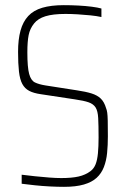

<svg xmlns="http://www.w3.org/2000/svg" viewBox="-20 -716 488 744"><path d="M228 8Q203 8 173.5 6.5Q144 5 115.5 2Q87 -1 64 -4V-39Q88 -36 116 -33Q144 -30 171 -28Q198 -26 217 -26Q258 -26 284.5 -32Q311 -38 331 -53Q344 -63 350.5 -79.5Q357 -96 359.5 -122Q362 -148 362 -183Q362 -231 360.5 -258.5Q359 -286 350.5 -299.5Q342 -313 323.5 -319.5Q305 -326 270 -331L138 -351Q110 -355 93 -364Q76 -373 66.5 -390.5Q57 -408 53.5 -438.5Q50 -469 50 -515Q50 -563 59.5 -597.5Q69 -632 89.5 -654Q110 -676 144 -686Q178 -696 227 -696Q256 -696 284 -694.5Q312 -693 335.5 -690Q359 -687 373 -683V-650Q355 -654 330.5 -656.5Q306 -659 281 -660.5Q256 -662 234 -662Q185 -662 156 -653Q127 -644 112 -625Q96 -605 91 -580Q86 -555 86 -513Q86 -455 93 -429.5Q100 -404 115.5 -396.5Q131 -389 156 -385L278 -366Q312 -361 334.5 -354Q357 -347 370.5 -334Q384 -321 391 -297Q394 -290 395.5 -279.5Q397 -269 397.5 -248Q398 -227 398 -188Q398 -153 395 -123Q392 -93 382.5 -68.5Q373 -44 354.5 -27Q336 -10 305 -1Q274 8 228 8Z"/></svg>

Font: Saira Thin Condensed
Style: Regular
Weight: 100
Width: 3
Version: Version 1.101